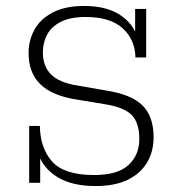

<svg xmlns="http://www.w3.org/2000/svg" viewBox="-20 -614 598 645"><path d="M301 11Q223 11 174 -18.5Q125 -48 108 -99L115 -97V0H78V-191H114Q115 -116 155.5 -71Q196 -26 296 -26Q375 -26 411.5 -59.5Q448 -93 448 -147Q448 -202 422 -228Q396 -254 332 -264L235 -280Q154 -293 115 -331.5Q76 -370 76 -436Q76 -478 95.5 -514Q115 -550 157 -572Q199 -594 263 -594Q336 -594 381.5 -565Q427 -536 442 -488H434V-584H471V-421H435Q434 -481 392 -519Q350 -557 268 -557Q216 -557 184 -540.5Q152 -524 138 -497Q124 -470 124 -438Q124 -391 152 -363.5Q180 -336 239 -327L336 -310Q421 -297 458.5 -260Q496 -223 496 -153Q496 -105 474 -68Q452 -31 409 -10Q366 11 301 11Z"/></svg>

Font: Rokkitt ExtraLight
Style: Regular
Weight: 250
Version: Version 3.103